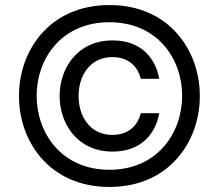

<svg xmlns="http://www.w3.org/2000/svg" viewBox="-20 -730 866 760"><path d="M413 10C650 10 771 -170 771 -350C771 -530 650 -710 413 -710C176 -710 55 -530 55 -350C55 -170 176 10 413 10ZM413 -58C222 -58 125 -205 125 -351C125 -495 221 -642 413 -642C605 -642 701 -495 701 -351C701 -205 604 -58 413 -58ZM425 -130C594 -130 610 -282 610 -282H537C537 -282 523 -196 425 -196C336 -196 291 -270 291 -350C291 -430 336 -504 425 -504C523 -504 537 -418 537 -418H610C610 -418 594 -570 425 -570C285 -570 216 -458 216 -350C216 -241 286 -130 425 -130Z"/></svg>

Font: Be Vietnam Pro
Style: Regular
Weight: 400
Designer: Lam Bao, Tony Le, Vietanh Nguyen
Foundry: Yellow Type Foundry
Version: Version 1.002